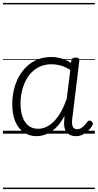

<svg xmlns="http://www.w3.org/2000/svg" viewBox="-20 -905 662 1300"><path d="M228 17Q179 17 141.5 -8.5Q104 -34 83.5 -82.5Q63 -131 63 -200Q63 -248 73.5 -294.5Q84 -341 105.5 -381.5Q127 -422 159 -453Q191 -484 233.5 -501.5Q276 -519 329 -519Q363 -519 396.5 -509Q430 -499 461 -479L463 -496Q465 -506 471.5 -510.5Q478 -515 491 -515Q507 -515 512.5 -509.5Q518 -504 517 -493L469 -99Q466 -77 468.5 -61.5Q471 -46 479.5 -38Q488 -30 502 -30Q516 -30 527.5 -36.5Q539 -43 550 -54.5Q561 -66 572 -81Q577 -88 583.5 -89Q590 -90 598 -84Q607 -78 608.5 -71Q610 -64 606 -57Q595 -37 577.5 -20Q560 -3 539 7Q518 17 494 17Q473 17 458 10.5Q443 4 432.5 -8Q422 -20 417.5 -37Q413 -54 414 -76Q415 -87 415.5 -98.5Q416 -110 417 -121Q389 -68 356.5 -38Q324 -8 291 4.5Q258 17 228 17ZM119 -204Q119 -154 132 -115Q145 -76 172 -54.5Q199 -33 239 -33Q274 -33 309 -54Q344 -75 375.5 -120Q407 -165 432 -237L456 -431Q420 -454 389.5 -462Q359 -470 328 -470Q288 -470 254.5 -456Q221 -442 196 -417Q171 -392 154 -358.5Q137 -325 128 -285.5Q119 -246 119 -204ZM0 365H622V375H0ZM0 -20H622V0H0ZM0 -505H622V-500H0ZM0 -885H622V-875H0Z"/></svg>

Font: Playwrite GB J Guides
Style: Italic
Weight: 400
Italic angle: -7.01216°
Designer: Veronika Burian, José Scaglione
Foundry: TypeTogether
Version: Version 1.003